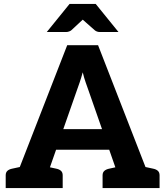

<svg xmlns="http://www.w3.org/2000/svg" viewBox="-20 -957 841 977"><path d="M39 0 322 -727H479L762 0H643Q623 0 610 -9.5Q597 -19 592 -34L431 -495Q424 -515 416 -537.5Q408 -560 401 -589Q393 -560 385.5 -538Q378 -516 370 -494L209 -34Q205 -21 191.5 -10.5Q178 0 159 0ZM133 0V-69H241V0ZM223 -195 237 -300H556L570 -195ZM545 0V-69H660V0ZM9 0V-65Q9 -80 18 -88Q27 -96 43 -99L94 -110L107 0ZM201 0 214 -110 265 -99Q281 -96 290 -88Q299 -80 299 -65V0ZM502 0V-65Q502 -80 511.5 -88Q521 -96 537 -99L587 -110L600 0ZM694 0 707 -110 758 -99Q774 -96 783 -88Q792 -80 792 -65V0ZM218 -794 334 -937H467L583 -794H489Q472 -794 461 -804L401 -857L344 -804Q340 -800 332 -797Q324 -794 316 -794Z"/></svg>

Font: Aleo ExtraBold
Style: Regular
Weight: 800
Designer: Alessio Laiso
Foundry: Alessio Laiso
Version: Version 2.001;gftools[0.9.29]